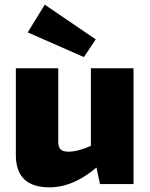

<svg xmlns="http://www.w3.org/2000/svg" viewBox="-20 -790 644 824"><path d="M340 -545 99 -651 172 -770 391 -621ZM553 -497V0H409L394 -71Q294 14 192 14Q48 14 48 -125V-497H230V-182Q230 -159 240 -149Q250 -139 274 -139Q313 -139 370 -164V-497Z"/></svg>

Font: Ezarion Extra Bold
Style: Regular
Weight: 800
Designer: Natanael Gama
Version: Version 1.001;PS 001.001;hotconv 1.0.70;makeotf.lib2.5.58329